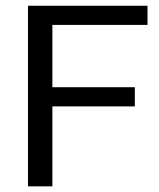

<svg xmlns="http://www.w3.org/2000/svg" viewBox="-20 -660 564 680"><path d="M457.5 -351.1V-283.2H165.5V0H79.1V-639.6H502.4V-571.8H165.5V-351.1Z"/></svg>

Font: Yantramanav
Style: Regular
Weight: 400
Version: Version 1.000;PS 1.0;hotconv 1.0.72;makeotf.lib2.5.5900; ttf